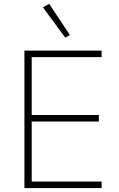

<svg xmlns="http://www.w3.org/2000/svg" viewBox="-20 -955 606 975"><path d="M104 0V-698H496V-665H141V-371H482V-338H141V-33H496V0ZM198 -918 230 -935 335 -777 311 -764Z"/></svg>

Font: IBM Plex Sans Devanagari ExtraLight
Style: Regular
Weight: 200
Designer: Mike Abbink, Paul van der Laan, Pieter van Rosmalen, Erin McLaughlin
Foundry: Bold Monday
Version: Version 1.1